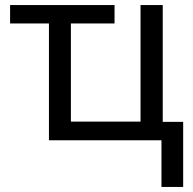

<svg xmlns="http://www.w3.org/2000/svg" viewBox="-20 -556 764 761"><path d="M20 -463V-536H434V-463H261V-74H537V-536H625V-73H706V185H620V0H174V-463Z"/></svg>

Font: BC Sans
Style: Regular
Weight: 400
Designer: Monotype Design Team
Province of B.C.
Foundry: Monotype Imaging Inc.
Version: Version 2.000;GOOG;noto-source:20170915:90ef993387c0